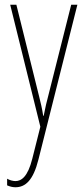

<svg xmlns="http://www.w3.org/2000/svg" viewBox="-20 -547 356 809"><path d="M23 -527 150 -13 116 122C97 198 70 216 45 216C34 216 20 212 10 206V234C22 239 32 242 45 242C87 242 120 213 142 125L306 -527H280L183 -142C177 -120 172 -99 164 -59H162C159 -73 161 -76 145 -140L49 -527Z"/></svg>

Font: Noto Sans Georgian ExtraCondensed Thin
Style: Regular
Weight: 100
Width: 2
Designer: Monotype Design Team, Akaki Razmadze
Foundry: Google LLC
Version: Version 2.005